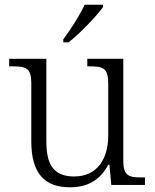

<svg xmlns="http://www.w3.org/2000/svg" viewBox="-20 -786 658 816"><path d="M249 -619V-606H271C319 -642 393 -721 418 -756V-766H340C319 -721 278 -657 249 -619ZM277 10C353 10 406 -21 440 -86H445L453 0H596V-32H579C528 -32 504 -39 504 -102V-536H351V-504H361C418 -504 440 -497 440 -431V-210C440 -112 394 -36 295 -36C201 -36 177 -96 177 -186V-536H19V-504H33C90 -504 113 -497 113 -433V-185C113 -50 169 10 277 10Z"/></svg>

Font: Noto Serif Georgian Light
Style: Regular
Weight: 300
Designer: Monotype Design Team, Akaki Razmadze
Foundry: Google LLC
Version: Version 2.003